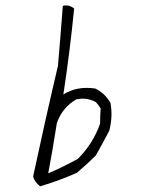

<svg xmlns="http://www.w3.org/2000/svg" viewBox="-20 -695 540 694"><path d="M207 -673.8Q228.5 -679.7 248 -664.1Q232.4 -505.9 209 -353.5Q257.8 -384.8 324.2 -375Q357.4 -359.4 378.9 -324.2Q388.7 -275.4 375 -222.7Q351.6 -177.7 326.2 -132.8Q294.9 -101.6 257.8 -70.3Q191.4 -41 125 -21.5Q105.5 -37.1 99.6 -56.6Q142.6 -257.8 189.5 -457Q199.2 -568.4 207 -673.8ZM326.2 -326.2Q293 -343.8 255.9 -335.9Q205.1 -306.6 185.5 -250Q169.9 -150.4 154.3 -68.4Q209 -91.8 261.7 -121.1Q316.4 -175.8 341.8 -248Q341.8 -275.4 343.8 -302.7Q335.9 -316.4 326.2 -326.2Z"/></svg>

Font: BoLeHuaiShuti
Style: Regular
Weight: 400
Designer: Aston.linsen@gmail.com
Foundry: BoLe
Version: Version 1.00 June 15, 2016, initial release